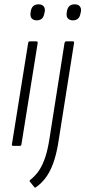

<svg xmlns="http://www.w3.org/2000/svg" viewBox="-20 -674 394 887"><path d="M42 0Q34 0 35 -7L110 -475Q111 -483 118 -483H148Q155 -483 154 -475L79 -7Q78 0 72 0ZM150 -580Q135 -580 127 -588.5Q119 -597 121 -613L122 -621Q127 -654 158 -654Q174 -654 181.5 -645Q189 -636 187 -621L185 -613Q180 -580 150 -580ZM278 -475Q280 -483 286 -483H316Q324 -483 322 -475L252 -32Q244 24 230.5 66.5Q217 109 196.5 139.5Q176 170 145 192Q141 194 138 190L118 165Q115 161 120 157Q146 136 162 111Q178 86 189.5 51Q201 16 209 -36ZM317 -580Q302 -580 294 -588.5Q286 -597 288 -613L289 -621Q294 -654 325 -654Q341 -654 348.5 -645Q356 -636 354 -621L352 -613Q347 -580 317 -580Z"/></svg>

Font: Sofia Sans Condensed Light
Style: Italic
Weight: 300
Italic angle: -9°
Version: Version 4.100